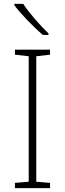

<svg xmlns="http://www.w3.org/2000/svg" viewBox="-20 -970 334 990"><path d="M100 -950H54V-943C87 -899 150 -833 201 -790H230V-798C188 -837 127 -907 100 -950ZM238 0V-27L167 -33V-680L238 -688V-714H57V-688L128 -680V-33L57 -27V0Z"/></svg>

Font: Noto Sans Arabic ExtLt
Style: Regular
Weight: 200
Designer: Monotype Design Team, Nadine Chahine, Nizar Qandah and Khaled Hosny
Foundry: Monotype Imaging Inc.
Version: Version 2.012